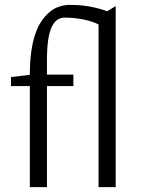

<svg xmlns="http://www.w3.org/2000/svg" viewBox="-20 -765 577 785"><path d="M102 -413H25V-450L102 -459Q102 -513 107.5 -552Q113 -591 122 -619Q131 -647 141.5 -665.5Q152 -684 163 -696Q188 -725 214 -735Q240 -745 263 -745Q273 -745 289 -744.5Q305 -744 325.5 -741.5Q346 -739 370 -733.5Q394 -728 418 -719L453 -740V0H383V-665Q355 -679 318 -686Q281 -693 244 -693Q228 -693 214.5 -684Q201 -675 191.5 -655Q182 -635 177 -602Q172 -569 172 -520V-460H280V-413H172V0H102Z"/></svg>

Font: Quattrocento Sans
Style: Regular
Weight: 400
Designer: Pablo Impallari
Foundry: Pablo Impallari, Igino Marini, Brenda Gallo
Version: Version 2.000